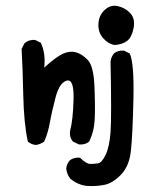

<svg xmlns="http://www.w3.org/2000/svg" viewBox="-20 -520 540 664"><path d="M280.3 123Q248 119.1 222.7 97.7Q210.9 82 209 62.5Q210.9 46.9 220.7 35.2Q234.4 23.4 256.8 25.4Q278.3 46.9 292 46.9Q305.7 46.9 318.8 44.9Q332 43 345.2 15.6Q358.4 -11.7 362.3 -63Q366.2 -114.3 362.3 -307.6Q364.3 -323.2 374 -335Q387.7 -346.7 409.2 -344.7L428.7 -335Q444.3 -301.8 441.4 -175.8Q438.5 -49.8 432.6 2.4Q426.8 54.7 398.4 84Q370.1 113.3 341.8 119.1Q313.5 125 280.3 123ZM103.5 -18.6Q87.9 -20.5 76.2 -30.3Q62.5 -94.7 60.5 -189.5Q58.6 -284.2 54.7 -350.6L64.5 -370.1Q80.1 -383.8 101.6 -381.8L121.1 -372.1Q138.7 -335 132.8 -286.1Q173.8 -323.2 197.3 -334Q220.7 -344.7 241.7 -339.4Q262.7 -334 283.2 -313Q303.7 -292 306.6 -221.7Q309.6 -151.4 307.6 -108.4Q305.7 -65.4 288.1 -30.3Q274.4 -18.6 252.9 -20.5L232.4 -30.3Q218.8 -45.9 222.7 -69.3Q232.4 -104.5 234.4 -176.3Q236.3 -248 210.9 -241.2Q185.5 -234.4 171.9 -182.1Q158.2 -129.9 152.3 -95.7Q146.5 -61.5 132.8 -30.3Q119.1 -20.5 103.5 -18.6ZM376 -364.3Q354.5 -368.2 336.9 -387.7Q319.3 -407.2 320.3 -436.5Q321.3 -465.8 341.8 -485.4Q362.3 -504.9 388.7 -498.5Q415 -492.2 431.6 -473.1Q448.2 -454.1 441.9 -422.4Q435.5 -390.6 419.4 -378.4Q403.3 -366.2 376 -364.3Z"/></svg>

Font: JasonHandwriting1
Style: Regular
Weight: 400
Version: Version 1.48.20